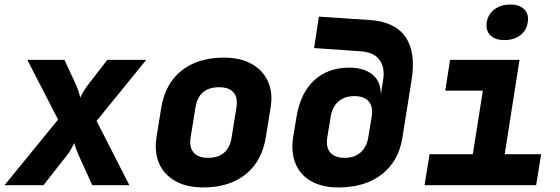

<svg xmlns="http://www.w3.org/2000/svg" viewBox="-38 -813 2458 843"><path d="M-18 0 217 -288 82 -550H245L296 -440Q302 -427 307 -411Q312 -395 314 -385Q319 -395 328.5 -411Q338 -427 348 -440L433 -550H604L386 -282L530 0H367L308 -130Q302 -144 296 -159.5Q290 -175 288 -185Q283 -175 274.5 -159Q266 -143 255 -130L153 0Z M854 10Q782 10 732 -18Q682 -46 660.5 -95.5Q639 -145 649 -210L670 -340Q687 -445 758.5 -502.5Q830 -560 945 -560Q1018 -560 1067.5 -532Q1117 -504 1139 -454.5Q1161 -405 1150 -340L1129 -210Q1112 -105 1040.5 -47.5Q969 10 854 10ZM875 -120Q965 -120 979 -210L1000 -340Q1007 -384 987.5 -407Q968 -430 924 -430Q834 -430 820 -340L799 -210Q792 -167 812 -143.5Q832 -120 875 -120Z M1454 10Q1381 11 1331.5 -15.5Q1282 -42 1260.5 -92.5Q1239 -143 1249 -210L1264 -301Q1281 -404 1341 -460Q1401 -516 1495 -516Q1561 -516 1598 -485Q1635 -454 1634 -397L1644 -461Q1653 -517 1628 -550.5Q1603 -584 1543 -588L1341 -602L1362 -740L1586 -725Q1696 -718 1742.5 -650.5Q1789 -583 1769 -461L1729 -210Q1713 -107 1641 -49.5Q1569 8 1454 10ZM1475 -120Q1518 -120 1545 -143.5Q1572 -167 1579 -210L1594 -301Q1601 -344 1581 -367.5Q1561 -391 1518 -391Q1475 -391 1448 -367.5Q1421 -344 1414 -301L1399 -210Q1392 -167 1412 -143.5Q1432 -120 1475 -120Z M1826 0 1848 -136H2038L2082 -415H1917L1938 -550H2243L2178 -136H2338L2316 0ZM2177 -637Q2136 -637 2115 -658Q2094 -679 2099 -715Q2105 -751 2133 -772Q2161 -793 2202 -793Q2243 -793 2264 -772Q2285 -751 2279 -715Q2274 -679 2246 -658Q2218 -637 2177 -637Z"/></svg>

Font: JetBrains Mono ExtraBold
Style: Italic
Weight: 800
Italic angle: -9°
Monospace: yes
Designer: Philipp Nurullin, Konstantin Bulenkov
Foundry: JetBrains
Version: Version 2.305; ttfautohint (v1.8.4.7-5d5b)